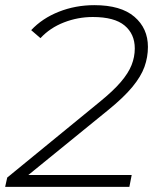

<svg xmlns="http://www.w3.org/2000/svg" viewBox="-32 -725 615 745"><path d="M-12 0 -4 -36 354 -329Q407 -372 436.5 -406.5Q466 -441 478.5 -472.5Q491 -504 491 -537Q491 -593 451.5 -626Q412 -659 328 -659Q270 -659 216 -638Q162 -617 125 -577L89 -608Q132 -654 196.5 -679.5Q261 -705 334 -705Q437 -705 489.5 -660Q542 -615 542 -543Q542 -503 528.5 -465.5Q515 -428 481.5 -387.5Q448 -347 389 -299L78 -46H479L470 0Z"/></svg>

Font: Montserrat Light
Style: Italic
Weight: 300
Italic angle: -11.3°
Designer: Julieta Ulanovsky
Foundry: Julieta Ulanovsky
Version: Version 9.000; ttfautohint (v1.8.4.7-5d5b)